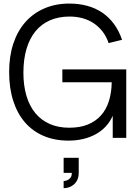

<svg xmlns="http://www.w3.org/2000/svg" viewBox="-20 -754 750 1050"><path d="M596.5 -121Q582.5 -89 559.2 -63.5Q536 -38 505 -20.8Q474 -3.5 436 5.8Q398 15 354.5 15Q279.5 15 219.2 -10.5Q159 -36 117 -84.2Q75 -132.5 52.5 -202.2Q30 -272 30 -360Q30 -446.5 53 -515.8Q76 -585 119 -633.5Q162 -682 223 -708.2Q284 -734.5 359.5 -734.5Q411.5 -734.5 456.8 -722.2Q502 -710 538.8 -685.2Q575.5 -660.5 603 -623.2Q630.5 -586 647.5 -536.5L574 -518.5Q562 -554 541.2 -581Q520.5 -608 493 -626.5Q465.5 -645 432 -654.2Q398.5 -663.5 361 -663.5Q300.5 -663.5 253.5 -643Q206.5 -622.5 174.2 -583.2Q142 -544 125 -486.8Q108 -429.5 108 -356Q108 -285.5 124.8 -229.5Q141.5 -173.5 173.5 -135Q205.5 -96.5 252.2 -76Q299 -55.5 359 -55.5Q417 -55.5 460.2 -73Q503.5 -90.5 532.2 -122.8Q561 -155 575.5 -201Q590 -247 591 -304H321V-374.5H670.5V0H596.5ZM328 236Q336 236 346.8 232Q357.5 228 365 218.5Q372.5 209 372.5 195Q372.5 193.5 372.5 191.5H328V109H410.5V191.5Q410.5 218.5 398.8 237.2Q387 256 368.2 265.5Q349.5 275 328 275Z"/></svg>

Font: Vela Sans
Style: Regular
Weight: 400
Designer: Principal design: Mikhail Sharanda - project Manrope.
Design modification: Ravid Balaliev
Foundry: Mikhail Sharanda
Version: Version 1.001